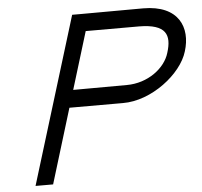

<svg xmlns="http://www.w3.org/2000/svg" viewBox="-53 -796 918 871"><g transform="rotate(-5 406.0 -360.0)"><path d="M282 -399.1 526.3 -400C622.3 -400 701.9 -461 721.7 -529C747.5 -610 727.5 -659 605.8 -660H361.8ZM257.8 -320 166.1 -20 153.9 20H73.9L86.1 -20L294.7 -699L306.9 -739H346.9L630.2 -740C793.2 -740 834.8 -634 801.7 -529C771.9 -428 631.5 -319 501.8 -320Z"/></g></svg>

Font: Nordica Plus
Style: NordicaClassicLightObl
Weight: 300
Version: Version 1.01